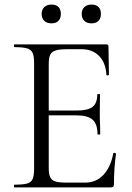

<svg xmlns="http://www.w3.org/2000/svg" viewBox="-20 -819 577 839"><path d="M43 -12Q81 -12 98.5 -17Q116 -22 122.5 -36.5Q129 -51 129 -81V-544Q129 -574 122.5 -588Q116 -602 98.5 -607.5Q81 -613 43 -613Q41 -613 41 -619Q41 -625 43 -625H445Q454 -625 454 -616L456 -493Q456 -490 450.5 -489.5Q445 -489 445 -492Q442 -545 413 -574.5Q384 -604 336 -604H275Q240 -604 223 -598.5Q206 -593 199.5 -580Q193 -567 193 -539V-85Q193 -58 199.5 -44.5Q206 -31 222 -26Q238 -21 272 -21H352Q400 -21 432 -55Q464 -89 475 -149Q475 -151 479 -151Q482 -151 484.5 -149.5Q487 -148 487 -147Q478 -84 478 -15Q478 -7 474.5 -3.5Q471 0 462 0H43Q41 0 41 -6Q41 -12 43 -12ZM313 -315H163V-336H316Q364 -336 384.5 -352Q405 -368 405 -406Q405 -408 411 -408Q417 -408 417 -406L416 -325Q416 -296 417 -281L418 -233Q418 -231 412 -231Q406 -231 406 -233Q406 -277 384.5 -296Q363 -315 313 -315ZM162 -758Q162 -777 173.5 -788Q185 -799 205 -799Q225 -799 235.5 -788.5Q246 -778 246 -758Q246 -739 235.5 -728Q225 -717 205 -717Q185 -717 173.5 -728Q162 -739 162 -758ZM337 -758Q337 -777 348.5 -788Q360 -799 380 -799Q400 -799 410.5 -788.5Q421 -778 421 -758Q421 -739 410.5 -728Q400 -717 380 -717Q360 -717 348.5 -728Q337 -739 337 -758Z"/></svg>

Font: Cormorant SC
Style: Regular
Weight: 400
Designer: Christian Thalmann (Catharsis Fonts)
Foundry: Catharsis Fonts
Version: Version 4.000